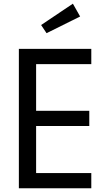

<svg xmlns="http://www.w3.org/2000/svg" viewBox="-20 -1013 566 1033"><path d="M81.5 -750H471.2V-668H174.3V-417H460.4V-335H174.3V-82H471.2V0H81.5ZM230.5 -834.5 201.2 -878.4 372.1 -993.2 411.1 -924.3Z"/></svg>

Font: Spartan MB Med
Style: Regular
Weight: 500
Designer: Matt Bailey, Mirko Velimirovic
Foundry: Matt Bailey
Version: Version 1.005